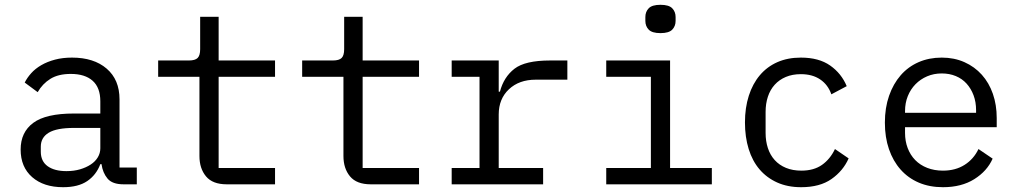

<svg xmlns="http://www.w3.org/2000/svg" viewBox="-20 -768 4240 800"><path d="M495 0Q448 0 428 -24Q408 -48 403 -84H398Q381 -39 343.5 -13.5Q306 12 243 12Q162 12 114 -30Q66 -72 66 -145Q66 -217 118.5 -256Q171 -295 288 -295H398V-346Q398 -403 366 -431.5Q334 -460 275 -460Q223 -460 190 -439.5Q157 -419 137 -384L83 -424Q93 -444 110 -463Q127 -482 152 -496.5Q177 -511 209 -519.5Q241 -528 280 -528Q371 -528 424.5 -482Q478 -436 478 -354V-70H550V0ZM257 -55Q288 -55 313.5 -62.5Q339 -70 358 -82.5Q377 -95 387.5 -112.5Q398 -130 398 -150V-235H288Q216 -235 183 -215Q150 -195 150 -157V-136Q150 -96 178.5 -75.5Q207 -55 257 -55Z M925 0Q866 0 838.5 -33Q811 -66 811 -118V-448H639V-516H767Q793 -516 803.5 -526.5Q814 -537 814 -563V-698H891V-516H1126V-448H891V-68H1126V0Z M1525 0Q1466 0 1438.5 -33Q1411 -66 1411 -118V-448H1239V-516H1367Q1393 -516 1403.5 -526.5Q1414 -537 1414 -563V-698H1491V-516H1726V-448H1491V-68H1726V0Z M1862 -68H1978V-448H1862V-516H2058V-386H2063Q2079 -447 2123.5 -481.5Q2168 -516 2272 -516H2344V-436H2212Q2143 -436 2100.5 -396Q2058 -356 2058 -291V-68H2243V0H1862Z M2732 -630Q2697 -630 2683 -644.5Q2669 -659 2669 -681V-697Q2669 -719 2683 -733.5Q2697 -748 2732 -748Q2767 -748 2781 -733.5Q2795 -719 2795 -697V-681Q2795 -659 2781 -644.5Q2767 -630 2732 -630ZM2506 -68H2692V-448H2506V-516H2772V-68H2946V0H2506Z M3318 12Q3262 12 3218.5 -7.5Q3175 -27 3145 -62Q3115 -97 3099.5 -147Q3084 -197 3084 -258Q3084 -319 3100 -369Q3116 -419 3146 -454.5Q3176 -490 3219 -509Q3262 -528 3317 -528Q3392 -528 3439 -495Q3486 -462 3508 -409L3444 -375Q3430 -415 3397.5 -437Q3365 -459 3317 -459Q3282 -459 3254.5 -447.5Q3227 -436 3208 -415Q3189 -394 3179.5 -365Q3170 -336 3170 -302V-214Q3170 -180 3179.5 -151Q3189 -122 3208 -101Q3227 -80 3255 -68.5Q3283 -57 3319 -57Q3371 -57 3405 -81Q3439 -105 3459 -147L3516 -108Q3493 -56 3444.5 -22Q3396 12 3318 12Z M3909 12Q3853 12 3808.5 -7Q3764 -26 3732.5 -61.5Q3701 -97 3684 -146.5Q3667 -196 3667 -257Q3667 -319 3684.5 -369Q3702 -419 3733 -454.5Q3764 -490 3807.5 -509Q3851 -528 3904 -528Q3956 -528 3998.5 -509Q4041 -490 4071 -456.5Q4101 -423 4117 -377Q4133 -331 4133 -276V-238H3751V-214Q3751 -180 3762 -151Q3773 -122 3793.5 -101Q3814 -80 3843.5 -68.5Q3873 -57 3909 -57Q3961 -57 3999 -81Q4037 -105 4057 -147L4116 -107Q4093 -55 4039.5 -21.5Q3986 12 3909 12ZM3904 -462Q3871 -462 3843 -450Q3815 -438 3794.5 -417Q3774 -396 3762.5 -367.5Q3751 -339 3751 -305V-298H4047V-309Q4047 -343 4036.5 -371Q4026 -399 4007.5 -419.5Q3989 -440 3962.5 -451Q3936 -462 3904 -462Z"/></svg>

Font: PlemolJP35 Console
Style: Regular
Weight: 400
Version: v2.0.3; ttfautohint (v1.8.4.7-5d5b-dirty) -l 6 -r 45 -G 200 